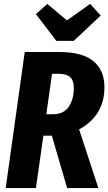

<svg xmlns="http://www.w3.org/2000/svg" viewBox="-20 -958 552 978"><path d="M383 -299 481 0H322L244 -267H201L163 0H9L106 -693H284Q399 -693 455.5 -646.5Q512 -600 512 -514Q512 -369 383 -299ZM216 -376H248Q305 -376 330.5 -414.5Q356 -453 356 -509Q356 -548 337.5 -565Q319 -582 279 -582H245ZM439 -938 493 -879 356 -750H267L163 -886L221 -938L321 -854Z"/></svg>

Font: Fira Sans Extra Condensed
Style: Bold Italic
Weight: 700
Width: 3
Italic angle: -8°
Designer: Carrois Corporate & Edenspiekermann AG
Foundry: Carrois Corporate GbR & Edenspiekermann AG
Version: Version 4.203